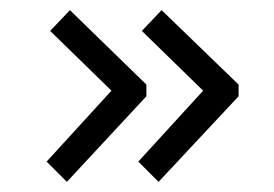

<svg xmlns="http://www.w3.org/2000/svg" viewBox="-20 -420 540 379"><path d="M293 -61 253 -101 381 -241 260 -359 299 -400 451 -253V-230ZM112 -61 72 -101 200 -241 79 -359 118 -400 269 -253V-230Z"/></svg>

Font: Ligconsolata
Style: Regular
Weight: 400
Monospace: yes
Designer: Raph Levien, Cyreal, Brenton Simpson
Foundry: Raph Levien, Cyreal, Google
Version: Version 3.001; ttfautohint (v1.8.2.53-6de2)